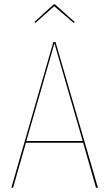

<svg xmlns="http://www.w3.org/2000/svg" viewBox="-20 -876 509 896"><path d="M368 -210H101L41 0H33L229 -680H239L437 0H428ZM366 -218 234 -674 103 -218ZM140 -773 231 -856H236L329 -773L324 -769L233 -847L145 -769Z"/></svg>

Font: Fira Sans Compressed Eight
Style: Regular
Weight: 100
Width: 1
Designer: bBox Type GmbH & Carrois Corporate GbR & Edenspiekermann AG
Foundry: bBox Type GmbH & Carrois Corporate GbR & Edenspiekermann AG
Version: Version 4.301